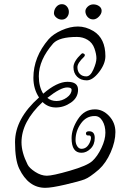

<svg xmlns="http://www.w3.org/2000/svg" viewBox="-20 -833 608 920"><path d="M455 -803.5Q467 -795 467 -781Q467 -767 454 -753.5Q441 -740 426.5 -740Q412 -740 402 -749.5Q392 -759 389.5 -773.5Q387 -788 399 -800Q411 -812 427 -812Q443 -812 455 -803.5ZM239 -776Q241 -791 251.5 -802Q262 -813 276.5 -813Q291 -813 300.5 -802Q310 -791 310 -776Q310 -761 300.5 -750Q291 -739 276 -739Q261 -739 248.5 -750Q236 -761 239 -776ZM370 -101Q323 -101 323 -171Q323 -215 353.5 -262Q384 -309 435 -309Q473 -309 503 -277Q533 -245 533 -200Q533 -155 510.5 -103.5Q488 -52 454 -21Q410 17 385 26.5Q360 36 293.5 51.5Q227 67 197 67Q116 67 72 -25Q52 -67 52 -152Q52 -264 167 -366Q140 -407 140 -460Q140 -560 213 -645Q235 -670 275.5 -688Q316 -706 353.5 -706Q391 -706 428 -684Q485 -649 485 -564Q485 -527 454.5 -487.5Q424 -448 395.5 -448Q367 -448 349.5 -465.5Q332 -483 332 -511Q332 -539 370 -575Q374 -579 379 -577Q392 -572 383 -561Q351 -531 351 -511Q351 -491 362.5 -479Q374 -467 393.5 -467Q413 -467 427.5 -500Q442 -533 442 -553.5Q442 -574 432.5 -601Q423 -628 400 -642Q377 -656 349 -656Q264 -656 235 -625Q166 -546 166 -468Q166 -418 187 -384Q253 -441 303.5 -441Q354 -441 354 -403Q354 -365 320 -341.5Q286 -318 248 -318Q210 -318 184 -344Q83 -250 83 -151Q83 -103 112 -45Q120 -28 148.5 -9.5Q177 9 204.5 9Q232 9 315 -15Q398 -39 422.5 -61.5Q447 -84 466 -124Q485 -164 485 -197Q485 -230 471 -253.5Q457 -277 435 -277Q434 -277 433 -277Q393 -277 367.5 -241Q342 -205 342 -162Q342 -145 350 -132.5Q358 -120 370 -120Q371 -120 371 -120Q397 -120 411 -152Q416 -164 416 -172Q416 -186 403 -184Q397 -183 394 -187Q391 -191 392 -196Q394 -204 407 -204Q434 -204 434 -172Q434 -140 414 -120.5Q394 -101 371 -101Q371 -101 370 -101ZM323 -403Q323 -414 302 -414Q270 -414 207 -364Q225 -349 251 -349Q277 -349 300 -365.5Q323 -382 323 -403Z"/></svg>

Font: Ruge Boogie
Style: Regular
Weight: 400
Version: Version 1.003